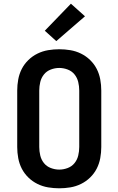

<svg xmlns="http://www.w3.org/2000/svg" viewBox="-20 -1009 640 1037"><path d="M300 8Q270 8 240 3Q210 -2 182.5 -15.5Q155 -29 133 -50.5Q111 -72 97.5 -98.5Q84 -125 78.5 -155Q73 -185 73 -215V-520Q73 -550 78.5 -580Q84 -610 97.5 -636.5Q111 -663 133 -684.5Q155 -706 182.5 -719.5Q210 -733 240 -738Q270 -743 300 -743Q330 -743 360 -738Q390 -733 417.5 -719.5Q445 -706 467 -684.5Q489 -663 502.5 -636.5Q516 -610 521.5 -580Q527 -550 527 -520V-215Q527 -185 521.5 -155Q516 -125 502.5 -98.5Q489 -72 467 -50.5Q445 -29 417.5 -15.5Q390 -2 360 3Q330 8 300 8ZM300 -93Q323 -93 345.5 -101.5Q368 -110 382.5 -128Q397 -146 402.5 -169Q408 -192 408 -215V-520Q408 -543 402.5 -566Q397 -589 382.5 -607Q368 -625 345.5 -633.5Q323 -642 300 -642Q277 -642 254.5 -633.5Q232 -625 217.5 -607Q203 -589 197.5 -566Q192 -543 192 -520V-215Q192 -192 197.5 -169Q203 -146 217.5 -128Q232 -110 254.5 -101.5Q277 -93 300 -93ZM284 -787 222 -843 363 -989 439 -921Z"/></svg>

Font: Iosevka Extended
Style: Bold
Weight: 700
Width: 7
Monospace: yes
Designer: Belleve Invis
Foundry: Belleve Invis
Version: Version 32.5.0; ttfautohint (v1.8.4)